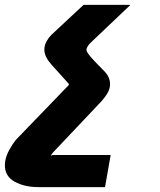

<svg xmlns="http://www.w3.org/2000/svg" viewBox="-37 -570 657 786"><path d="M-17 106.5Q-17 98.5 -15.5 88.5Q-11.5 66 1.8 42.2Q15 18.5 28 2.5L235.5 -212.5Q238 -215 241.2 -218Q244.5 -221 245.5 -225.5Q245 -223.5 244.8 -224.5Q244.5 -225.5 244 -227.5L174.5 -304.5Q159 -322 151.8 -337Q144.5 -352 144.5 -367Q144.5 -370.5 145.5 -378.5Q149.5 -402 173.5 -427.5L305 -550H497L356 -416Q337 -398.5 328.2 -388.8Q319.5 -379 317 -368Q316 -362 324 -350.2Q332 -338.5 352 -317.5L393 -275.5Q413.5 -253 413.5 -225.5Q413.5 -210 406 -194.2Q398.5 -178.5 377 -154L182.5 51.5Q179 55.5 175.8 59.5Q172.5 63.5 171.5 68.5Q173.5 66.5 175.5 65.5Q177.5 64.5 185 64.5H416L393 196H120Q63.5 196 23.2 174Q-17 152 -17 106.5Z"/></svg>

Font: JuliaMono ExtraBold
Style: Italic
Weight: 800
Italic angle: -9°
Monospace: yes
Designer: cormullion
Foundry: corm
Version: Version 0.057; ttfautohint (v1.8.4)